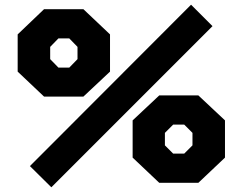

<svg xmlns="http://www.w3.org/2000/svg" viewBox="-20 -776 1030 815"><path d="M198 19 107 -71 791 -756 882 -665ZM167 -366 55 -472V-630L167 -737H334L447 -630V-472L334 -366ZM228 -489H274L309 -525V-577L274 -613H228L193 -577V-525ZM656 0 543 -107V-265L656 -371H822L935 -265V-107L822 0ZM715 -124H762L797 -159V-212L762 -247H715L680 -212V-159Z"/></svg>

Font: Tomorrow
Style: Bold
Weight: 700
Designer: Tony de Marco, Monica Rizzolli
Foundry: Just in Type
Version: Version 2.002